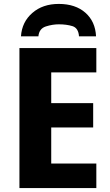

<svg xmlns="http://www.w3.org/2000/svg" viewBox="-20 -959 561 979"><path d="M471.2 -125H241.2V-309.1H455.1V-433.1H241.2V-589.8H471.2V-713.9H79.1V0H471.2ZM279.8 -939C225.1 -939 180.2 -923.8 145 -893.1C109.4 -862.3 90.3 -822.8 86.9 -773.9H175.8C178.2 -799.8 190.9 -816.9 213.9 -824.2C236.8 -831.5 258.8 -835 279.8 -835C305.7 -835 329.1 -832 349.6 -825.7C369.6 -819.3 380.9 -801.8 382.8 -773.9H469.7C467.3 -824.2 449.2 -864.3 415.5 -894C381.8 -923.8 336.4 -939 279.8 -939Z"/></svg>

Font: Avrile Sans
Style: Bold
Weight: 700
Designer: Monotype Design Team, Google (font), Stefan Peev (BGR Cyrillic), Cristiano Sobral (main changes)
Foundry: The Avrile Sans Project Authors
Version: Version 3.110